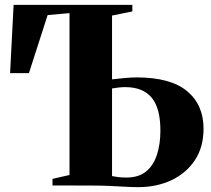

<svg xmlns="http://www.w3.org/2000/svg" viewBox="-20 -763 870 790"><path d="M549 7Q522.5 7 492.5 5.2Q462.5 3.5 430.5 2Q398.5 0.5 364.5 0.5L196 0V-27L266 -43V-709L176 -701L99 -462H21.5L36 -743H524.5V-716L441 -699V-436.5Q463.5 -439 491.8 -441.8Q520 -444.5 542 -444.5Q682 -444.5 749.8 -388Q817.5 -331.5 817.5 -233.5Q817.5 -157.5 781.8 -103.8Q746 -50 685.2 -21.5Q624.5 7 549 7ZM500 -32.5Q551 -32.5 581.5 -57.8Q612 -83 626 -127Q640 -171 640 -225.5Q640 -318 604 -361.2Q568 -404.5 495.5 -404.5Q481 -404.5 466.8 -402.8Q452.5 -401 441 -399V-38.5Q452.5 -36 467 -34.2Q481.5 -32.5 500 -32.5Z"/></svg>

Font: Merriweather 120pt ExtraBold
Style: Regular
Weight: 800
Version: Version 2.100